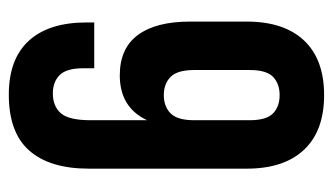

<svg xmlns="http://www.w3.org/2000/svg" viewBox="-180 -568 756 436"><g transform="rotate(90 198.0 -350.0)"><path d="M363 -174Q363 -85 322 -38.5Q281 8 195 8Q114 8 72.5 -37.5Q31 -83 31 -168V-186H135V-161Q135 -123 150.5 -107.5Q166 -92 192 -92Q221 -92 237 -110Q253 -128 253 -178V-306Q224 -244 151 -244Q90 -244 59.5 -285Q29 -326 29 -404V-532Q29 -617 72 -662.5Q115 -708 196 -708Q277 -708 320 -662.5Q363 -617 363 -532ZM196 -344Q222 -344 237.5 -359.5Q253 -375 253 -413V-539Q253 -577 237.5 -592Q222 -607 196 -607Q170 -607 154.5 -592Q139 -577 139 -539V-413Q139 -375 154.5 -359.5Q170 -344 196 -344Z"/></g></svg>

Font: SVN-Bebas Neue
Style: Bold
Weight: 700
Designer: Ryoichi Tsunekawa
Foundry: Ryoichi Tsunekawa
Version: Version 1.300; ttfautohint (v1.7.9-c794)